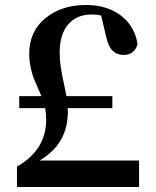

<svg xmlns="http://www.w3.org/2000/svg" viewBox="-20 -749 624 769"><path d="M139 -106H537V0H48V-82Q165 -148 165 -271Q165 -288 161 -316H57V-364H146Q142 -374 130.5 -399.5Q119 -425 113.5 -440Q108 -455 102.5 -480.5Q97 -506 97 -533Q97 -623 161.5 -676Q226 -729 324 -729Q409 -729 464.5 -686.5Q520 -644 531 -572Q518 -529 476 -529Q449 -529 431.5 -545.5Q414 -562 405 -603L385 -687Q368 -691 347 -691Q287 -691 253 -651Q219 -611 219 -540Q219 -509 223.5 -479.5Q228 -450 235.5 -416Q243 -382 246 -364H430V-316H251Q253 -301 251 -284Q245 -170 139 -106Z"/></svg>

Font: Swei Spring CJKtc
Style: Bold
Weight: 700
Version: Version 1.021